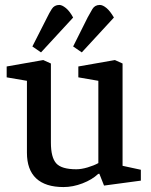

<svg xmlns="http://www.w3.org/2000/svg" viewBox="-20 -747 610 777"><path d="M237 10Q164 10 126.5 -25Q89 -60 89 -129V-420L7 -434V-478L155 -504L186 -490V-170Q186 -110 207.5 -86Q229 -62 289 -62Q309 -62 334.5 -69.5Q360 -77 378 -87V-420L297 -434V-478L445 -504L476 -490V-76L550 -60V-16L401 4L382 -44L377 -43Q353 -20 314 -5Q275 10 237 10ZM311 -535 276 -559 335 -677Q344 -694 354 -710.5Q364 -727 384 -727Q396 -727 411 -714.5Q426 -702 441 -676ZM146 -535 111 -559 171 -677Q179 -694 189.5 -710.5Q200 -727 220 -727Q231 -727 246.5 -714.5Q262 -702 276 -676Z"/></svg>

Font: Faustina Light Medium
Style: Regular
Weight: 500
Version: Version 1.200